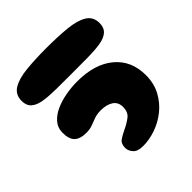

<svg xmlns="http://www.w3.org/2000/svg" viewBox="-190 -851 989 989"><g transform="rotate(-45 304.0 -357.0)"><path d="M299 -526Q236 -526 184 -526.5Q132 -527 94 -533Q56 -539 35.5 -557Q15 -575 15 -609Q15 -655 51 -677Q87 -699 151.5 -705.5Q216 -712 299 -712Q383 -712 447 -705.5Q511 -699 547 -677Q583 -655 583 -609Q583 -575 562.5 -557Q542 -539 504 -533Q466 -527 414 -526.5Q362 -526 299 -526ZM294 -2Q254 -2 237.5 -21Q221 -40 221 -61Q221 -91 239 -104Q257 -117 283 -129Q317 -145 340 -163Q363 -181 363 -218Q363 -253 337 -270Q311 -287 269 -287Q242 -287 221 -279.5Q200 -272 180.5 -264.5Q161 -257 136 -257Q90 -257 69 -277.5Q48 -298 48 -344Q48 -380 70 -405.5Q92 -431 127.5 -447Q163 -463 205.5 -470.5Q248 -478 288 -478Q416 -478 489 -417Q562 -356 562 -251Q562 -191 537.5 -145Q513 -99 473.5 -67Q434 -35 386.5 -18.5Q339 -2 294 -2Z"/></g></svg>

Font: Cherry Bomb One
Style: Regular
Weight: 400
Designer: satsuyako
Foundry: satsuyako
Version: Version 4.100; ttfautohint (v1.8.3)